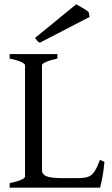

<svg xmlns="http://www.w3.org/2000/svg" viewBox="-20 -864 516 884"><path d="M24.4 0V-21Q56.6 -27.3 75.9 -35.6Q95.2 -43.9 95.2 -50.8V-564Q95.2 -570.3 76.4 -579.1Q57.6 -587.9 24.4 -594.2V-615.2H244.1V-594.2Q211.4 -587.4 192.4 -579.1Q173.3 -570.8 173.3 -564V-80.1Q173.3 -61.5 193.4 -52.7Q213.4 -43.9 264.2 -43.9H334Q366.7 -43.9 383.8 -49.3Q400.9 -54.7 413.3 -72Q425.8 -89.4 439.9 -127.9L460.9 -119.1Q455.6 -57.1 440.9 0ZM141.6 -689.5 330.6 -844.2Q334.5 -842.3 357.2 -829.3Q379.9 -816.4 388.2 -808.1L392.6 -786.1L163.6 -667.5Q157.2 -670.4 153.8 -673.6Q150.4 -676.8 147 -681.6Q143.6 -686.5 141.6 -689.5Z"/></svg>

Font: David Libre
Style: Regular
Weight: 400
Version: Version 1.000